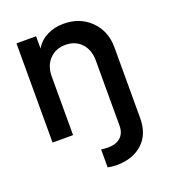

<svg xmlns="http://www.w3.org/2000/svg" viewBox="-140 -658 880 984"><g transform="rotate(-20 300.0 -166.0)"><path d="M327.1 221.2Q302.2 221.2 279.8 215.8V118.2Q299.8 121.1 317.9 121.1Q360.8 121.1 385.5 99.1Q410.2 77.1 410.2 35.2V-318.8Q410.2 -377.9 377.2 -413.1Q344.2 -448.2 291 -448.2Q237.3 -448.2 203.6 -413.1Q169.9 -377.9 169.9 -318.8V0H58.1V-541H165V-474.1Q187.5 -512.2 227.5 -532.7Q267.6 -553.2 318.8 -553.2Q407.7 -553.2 465.3 -496.1Q522.9 -439 522.9 -350.1V35.2Q522.9 123.5 469.5 172.4Q416 221.2 327.1 221.2Z"/></g></svg>

Font: Plus Jakarta Sans SemiBold
Style: Regular
Weight: 600
Designer: Gumpita Rahayu
Foundry: Tokotype
Version: Version 2.006